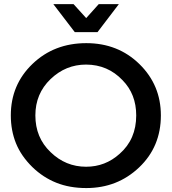

<svg xmlns="http://www.w3.org/2000/svg" viewBox="-20 -922 850 950"><path d="M407 8.5Q324.5 8.5 258.8 -17.8Q193 -44 140 -95.5Q84.5 -150 59 -213.2Q33.5 -276.5 33.5 -351Q33.5 -503 140.8 -605.8Q248 -708.5 407 -708.5Q564 -708.5 670 -604.8Q776 -501 776 -351Q776 -196 668.5 -93.8Q561 8.5 407 8.5ZM406 -97Q501 -97 572 -161Q654 -233 654 -351Q654 -456 586.5 -525Q513.5 -602 406 -602.5Q305 -602.5 230 -530.5Q155 -458.5 155 -351Q155 -241 230 -169.5Q304.5 -97 406 -97ZM462.5 -763H350L244 -901.5H344L406.5 -832.5L468.5 -901.5H568Z"/></svg>

Font: Argentum Novus Medium
Style: Regular
Weight: 500
Designer: Julieta Ulanovsky (font) & Cristiano Sobral (main changes)
Foundry: Julieta Ulanovsky (font) & Cristiano Sobral (main changes)
Version: Version 3.00;November 27, 2020;FontCreator 13.0.0.2655 64-bi